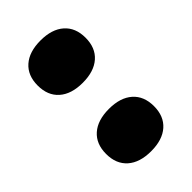

<svg xmlns="http://www.w3.org/2000/svg" viewBox="-167 -568 635 635"><g transform="rotate(-45 150.0 -251.0)"><path d="M67.5 -484Q97 -510 150 -510Q203 -510 232.5 -484Q262 -458 262 -411Q262 -364 232.5 -338Q203 -312 150 -312Q97 -312 67.5 -338Q38 -364 38 -411Q38 -458 67.5 -484ZM67.5 -164Q97 -190 150 -190Q203 -190 232.5 -164Q262 -138 262 -91Q262 -44 232.5 -18Q203 8 150 8Q97 8 67.5 -18Q38 -44 38 -91Q38 -138 67.5 -164Z"/></g></svg>

Font: Elaine Sans ExtraBold
Style: Regular
Weight: 800
Designer: Wei Huang
Foundry: Wei Huang
Version: Version 2.001;December 24, 2019;FontCreator 12.0.0.2547 64-b